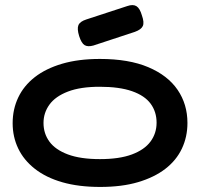

<svg xmlns="http://www.w3.org/2000/svg" viewBox="-20 -723 791 759"><path d="M376 16Q291 16 226.5 -2.5Q162 -21 118 -55.5Q74 -90 52 -136Q30 -182 30 -236Q30 -291 52 -337.5Q74 -384 117.5 -418Q161 -452 225.5 -471Q290 -490 375 -490Q489 -490 566 -457.5Q643 -425 682 -368Q721 -311 721 -237Q721 -182 699 -135.5Q677 -89 633.5 -55.5Q590 -22 526 -3Q462 16 376 16ZM375 -94Q452 -94 501.5 -112.5Q551 -131 575 -163.5Q599 -196 599 -238Q599 -281 575.5 -313Q552 -345 502 -362.5Q452 -380 374 -380Q298 -380 248.5 -361Q199 -342 175.5 -309.5Q152 -277 152 -237Q152 -195 175.5 -163Q199 -131 248.5 -112.5Q298 -94 375 -94ZM349 -543Q327 -537 314.5 -544.5Q302 -552 293 -580Q284 -609 290 -623.5Q296 -638 321 -646L483 -699Q506 -707 519.5 -698.5Q533 -690 541 -662Q551 -634 544.5 -620Q538 -606 513 -597Z"/></svg>

Font: Fredoka Expanded Medium
Style: Regular
Weight: 500
Width: 7
Designer: Ben Nathan
Foundry: Milena B. Brandão, Ben Nathan
Version: Version 2.001